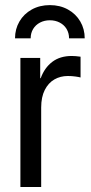

<svg xmlns="http://www.w3.org/2000/svg" viewBox="-20 -747 362 767"><path d="M61.5 -515.6H140.6V-434.6H142.6Q157.7 -476.1 188.7 -499.8Q219.7 -523.4 266.6 -523.4Q281.2 -523.4 301.8 -520.5V-437.5Q294.9 -439.5 281 -441.4Q267.1 -443.4 251 -443.4Q221.2 -443.4 197.3 -429.7Q173.3 -416 158.9 -387.7Q144.5 -359.4 144.5 -317.4V0H61.5ZM318.4 -593.8H255.9Q255.9 -614.7 246.1 -631.1Q236.3 -647.5 218.8 -656.7Q201.2 -666 179.2 -666Q157.2 -666 139.6 -656.7Q122.1 -647.5 112.3 -631.1Q102.5 -614.7 102.5 -593.8H40Q40 -630.9 57.6 -661.1Q75.2 -691.4 106.9 -709Q138.7 -726.6 179.2 -726.6Q219.7 -726.6 251.5 -709Q283.2 -691.4 300.8 -661.1Q318.4 -630.9 318.4 -593.8Z"/></svg>

Font: Intratopia Thin
Style: Regular
Weight: 100
Designer: Rasmus Andersson
Foundry: rsms
Version: Version 3.000;Glyphs 3.2.3 (3260)